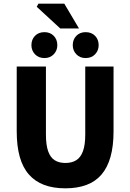

<svg xmlns="http://www.w3.org/2000/svg" viewBox="-20 -1013 708 1045"><path d="M336 12Q270 12 220.5 -6.5Q171 -25 137.5 -63Q104 -101 87.5 -159.5Q71 -218 71 -299V-651H230V-281Q230 -224 242 -190Q254 -156 277.5 -141Q301 -126 336 -126Q371 -126 395 -141Q419 -156 431.5 -190Q444 -224 444 -281V-651H598V-299Q598 -218 581.5 -159.5Q565 -101 532.5 -63Q500 -25 450.5 -6.5Q401 12 336 12ZM222 -697Q190 -697 170.5 -717.5Q151 -738 151 -767Q151 -798 170.5 -818Q190 -838 222 -838Q253 -838 272.5 -818Q292 -798 292 -767Q292 -738 272.5 -717.5Q253 -697 222 -697ZM446 -697Q415 -697 395.5 -717.5Q376 -738 376 -767Q376 -798 395.5 -818Q415 -838 446 -838Q478 -838 497.5 -818Q517 -798 517 -767Q517 -738 497.5 -717.5Q478 -697 446 -697ZM308 -858 180 -976 189 -993H330L410 -858Z"/></svg>

Font: Source Sans 3 ExtraLight ExtraBold
Style: Regular
Weight: 800
Version: Version 3.052;hotconv 1.1.0;makeotfexe 2.6.0